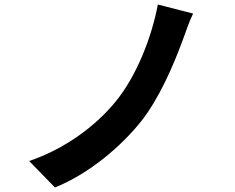

<svg xmlns="http://www.w3.org/2000/svg" viewBox="-20 -792 1040 849"><path d="M834 -732 678 -772C651 -629 585 -456 489 -340C400 -232 265 -133 109 -80L223 37C377 -25 517 -147 602 -253C683 -354 748 -505 790 -620C802 -652 816 -696 834 -732Z"/></svg>

Font: Noto Sans Mono CJK SC
Style: Bold
Weight: 700
Designer: Ryoko NISHIZUKA 西塚涼子 (kana, bopomofo & ideographs); Paul D. Hunt (Latin, Greek & Cyrillic); Sandoll Communications 산돌커뮤니
Foundry: Adobe
Version: Version 2.004;hotconv 1.0.118;makeotfexe 2.5.65603